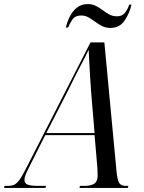

<svg xmlns="http://www.w3.org/2000/svg" viewBox="-78 -922 708 942"><path d="M-58 0 -56 -10H-40Q-22 -10 -9 -15.5Q4 -21 17.5 -39.5Q31 -58 50 -96L366 -714H434L493 -89Q497 -41 506 -25.5Q515 -10 540 -10H552L549 0H312L314 -10H337Q368 -10 384.5 -21Q401 -32 401 -60Q401 -68 400.5 -77Q400 -86 400 -96L386 -259H144L65 -102Q55 -83 48.5 -67Q42 -51 42 -39Q42 -22 58 -16Q74 -10 110 -10H148L145 0ZM257 -480 149 -269H386L369 -472Q367 -501 364.5 -540.5Q362 -580 360 -617Q358 -654 357 -678Q340 -642 314.5 -594Q289 -546 257 -480ZM464 -785Q440 -785 422 -794.5Q404 -804 388.5 -815.5Q373 -827 356.5 -836.5Q340 -846 320 -846Q291 -846 277.5 -826.5Q264 -807 256 -787H245Q252 -816 265.5 -842.5Q279 -869 300.5 -885.5Q322 -902 352 -902Q375 -902 392.5 -893Q410 -884 426 -872Q442 -860 458.5 -851Q475 -842 496 -842Q521 -842 534.5 -858.5Q548 -875 556 -899H567Q557 -855 532.5 -820Q508 -785 464 -785Z"/></svg>

Font: Noto Serif Display Condensed
Style: Italic
Weight: 400
Width: 3
Italic angle: -12°
Designer: Monotype Design Team
Foundry: Monotype Imaging Inc.
Version: Version 2.009